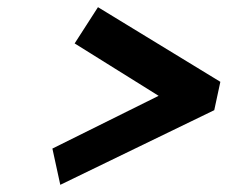

<svg xmlns="http://www.w3.org/2000/svg" viewBox="-20 -603 640 535"><path d="M594 -375 253 -583 188 -482 422 -336 126 -189 148 -88 577 -296Z"/></svg>

Font: LT Wave Mono Bold
Style: Italic
Weight: 700
Designer: Daniel Lyons
Version: Version 2.5 (Glyphs App)